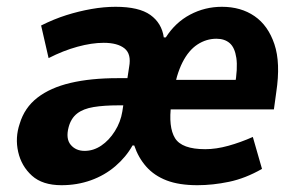

<svg xmlns="http://www.w3.org/2000/svg" viewBox="-20 -534 872 565"><path d="M161 11Q105 11 74 -17Q43 -45 33.5 -87Q24 -129 38 -170Q52 -217 90 -246.5Q128 -276 187.5 -290Q247 -304 326 -304H380L369 -224H328Q286 -224 255.5 -219Q225 -214 207 -200Q189 -186 182 -160Q173 -126 188 -108Q203 -90 229 -90Q255 -90 278 -105.5Q301 -121 318 -148Q335 -175 340 -206L360 -337Q367 -375 346.5 -391.5Q326 -408 285 -408Q250 -408 208 -396.5Q166 -385 123 -363L101 -459Q139 -478 175.5 -489.5Q212 -501 249 -507.5Q286 -514 320 -514Q389 -514 422.5 -490Q456 -466 462 -424H468Q496 -468 539.5 -491Q583 -514 633 -514Q689 -514 729 -486.5Q769 -459 787.5 -404Q806 -349 793 -263L786 -212H463L477 -299H688L671 -281Q680 -333 675.5 -363.5Q671 -394 656 -407Q641 -420 617 -420Q587 -420 561 -403Q535 -386 517 -350.5Q499 -315 489 -257L484 -228Q475 -160 495 -127.5Q515 -95 584 -95Q616 -95 652 -105Q688 -115 724 -131L751 -37Q702 -9 654 1Q606 11 561 11Q507 11 470.5 -3Q434 -17 410.5 -43.5Q387 -70 375 -106H370Q351 -72 319.5 -45Q288 -18 247.5 -3.5Q207 11 161 11Z"/></svg>

Font: Nunito Sans 7pt Condensed ExtraBold
Style: Italic
Weight: 800
Width: 3
Italic angle: -9°
Designer: Vernon Adams
Foundry: Vernon Adams
Version: Version 3.101;gftools[0.9.27]